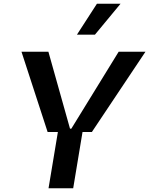

<svg xmlns="http://www.w3.org/2000/svg" viewBox="-20 -1003 795 1023"><path d="M485.8 -818.2 622.2 -983H496.4L389.9 -818.2ZM233.7 -299.7H288.4L238.6 0H370L419.7 -299.7H469.5L755 -727.3H612.2L360.1 -317.5H353L237.9 -727.3H94.5Z"/></svg>

Font: Riot Sans 2.0
Style: Bold Italic
Weight: 600
Italic angle: -9.39999°
Designer: Rasmus Andersson
Foundry: rsms
Version: Version 3.006;hotconv 1.0.109;makeotfexe 2.5.65596